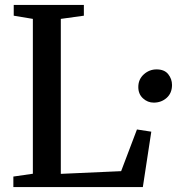

<svg xmlns="http://www.w3.org/2000/svg" viewBox="-20 -763 722 783"><path d="M34.5 0V-43L114 -54.5V-686L36 -699V-743H322V-699L228 -686V-54L474 -65L538.5 -235L597 -226L562.5 0ZM607 -344.5Q582 -344.5 563 -362Q544 -379.5 544 -408Q544 -439.5 566.5 -459.8Q589 -480 618.5 -480Q650.5 -480 666 -460.5Q681.5 -441 681.5 -416.5Q681.5 -383.5 659.8 -364Q638 -344.5 607 -344.5Z"/></svg>

Font: Merriweather 48pt Medium
Style: Regular
Weight: 500
Version: Version 2.100